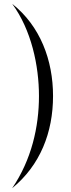

<svg xmlns="http://www.w3.org/2000/svg" viewBox="-20 -755 372 1010"><path d="M44 235C192 114 259 -59 259 -250C259 -438 192 -618 44 -735C145 -598 185 -409 185 -250C185 -88 146 85 44 235Z"/></svg>

Font: KpMath
Style: Sans
Weight: 400
Version: Version 0.64